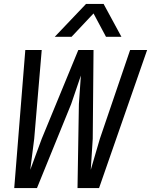

<svg xmlns="http://www.w3.org/2000/svg" viewBox="-20 -951 764 971"><path d="M52 0 108 -698H191L153 -249L133 -92L191 -249L376 -698H453L449 -249L439 -92L485 -249L638 -698H724L481 0H372L379 -425L389 -569L340 -425L167 0ZM257 -765 415 -931H504L594 -765H516L453 -883L342 -765Z"/></svg>

Font: Azeret Mono Thin Light
Style: Italic
Weight: 300
Italic angle: -12°
Version: Version 1.002